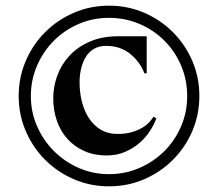

<svg xmlns="http://www.w3.org/2000/svg" viewBox="-20 -681 770 678"><path d="M365 -23Q299 -23 241 -48Q183 -73 139.5 -116.5Q96 -160 71 -218Q46 -276 46 -342Q46 -408 71 -466Q96 -524 139.5 -567.5Q183 -611 241 -636Q299 -661 365 -661Q431 -661 489 -636Q547 -611 590.5 -567.5Q634 -524 659 -466Q684 -408 684 -342Q684 -276 659 -218Q634 -160 590.5 -116.5Q547 -73 489 -48Q431 -23 365 -23ZM365 -66Q422 -66 472.5 -88Q523 -110 560.5 -147.5Q598 -185 619.5 -235Q641 -285 641 -342Q641 -399 619.5 -449.5Q598 -500 560.5 -537.5Q523 -575 472.5 -596.5Q422 -618 365 -618Q308 -618 258 -596.5Q208 -575 170.5 -537.5Q133 -500 111 -449.5Q89 -399 89 -342Q89 -285 111 -235Q133 -185 170.5 -147.5Q208 -110 258 -88Q308 -66 365 -66ZM490 -422Q474 -463 439.5 -491Q405 -519 354 -519Q330 -519 312 -508.5Q294 -498 283 -480Q272 -462 266.5 -439Q261 -416 261 -390Q261 -354 269.5 -321Q278 -288 294.5 -263Q311 -238 336 -223Q361 -208 395 -208Q424 -208 446 -214.5Q468 -221 484 -231Q500 -241 509 -251.5Q518 -262 522 -269L532 -263Q525 -243 510.5 -220Q496 -197 474 -177.5Q452 -158 422.5 -145Q393 -132 356 -132Q313 -132 278 -147.5Q243 -163 218.5 -190Q194 -217 181 -254Q168 -291 168 -334Q168 -375 182.5 -414.5Q197 -454 226 -485Q255 -516 298 -534.5Q341 -553 398 -553H498V-422Z"/></svg>

Font: Bluu Next Cyrillic
Style: Bold
Weight: 700
Designer: Igor Stepanchenko
Foundry: Igor Stepanchenko
Version: Version 1.000